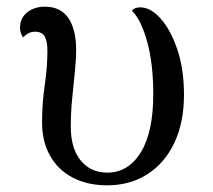

<svg xmlns="http://www.w3.org/2000/svg" viewBox="-20 -541 637 575"><path d="M301 14Q242 14 198 -9Q154 -32 130 -74.5Q106 -117 106 -174Q106 -232 114 -286Q122 -340 122 -389Q122 -417 114 -431.5Q106 -446 85 -446Q73 -446 64.5 -441Q56 -436 49 -429Q40 -442 40 -458Q40 -487 61.5 -504Q83 -521 114 -521Q162 -521 185 -486.5Q208 -452 208 -393Q208 -362 204 -324Q200 -286 196 -244.5Q192 -203 192 -162Q192 -96 222 -60Q252 -24 301 -24Q364 -24 401.5 -84.5Q439 -145 439 -259Q439 -351 420.5 -417Q402 -483 375 -509Q383 -519 400 -519Q431 -519 461 -485.5Q491 -452 511 -393Q531 -334 531 -257Q531 -174 502 -113Q473 -52 421 -19Q369 14 301 14Z"/></svg>

Font: Arima Thin Medium
Style: Regular
Weight: 500
Version: Version 1.100